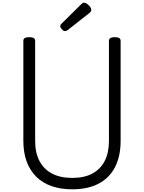

<svg xmlns="http://www.w3.org/2000/svg" viewBox="-20 -1392 1073 1431"><path d="M519 19Q432 19 364 -5Q296 -29 249.5 -75.5Q203 -122 178.5 -189Q154 -256 154 -342V-1088Q154 -1102 165 -1108.5Q176 -1115 198 -1115Q220 -1115 231 -1108.5Q242 -1102 242 -1088V-342Q242 -254 274 -192.5Q306 -131 367.5 -98.5Q429 -66 519 -66Q608 -66 668.5 -98.5Q729 -131 760.5 -192.5Q792 -254 792 -342V-1088Q792 -1102 803 -1108.5Q814 -1115 836 -1115Q879 -1115 879 -1088V-342Q879 -227 837 -146Q795 -65 714.5 -23Q634 19 519 19ZM466 -1160Q454 -1160 441.5 -1173Q429 -1186 429 -1196Q429 -1201 430.5 -1205Q432 -1209 438 -1215L586 -1361Q591 -1366 595.5 -1369Q600 -1372 607 -1372Q617 -1372 629.5 -1363Q642 -1354 651 -1342Q660 -1330 660 -1319Q660 -1312 657.5 -1307Q655 -1302 645 -1294L486 -1169Q479 -1165 474.5 -1162.5Q470 -1160 466 -1160Z"/></svg>

Font: Playwrite FR Moderne
Style: Regular
Weight: 400
Designer: Veronika Burian, José Scaglione
Foundry: TypeTogether
Version: Version 1.002